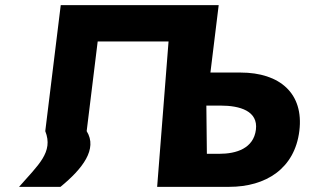

<svg xmlns="http://www.w3.org/2000/svg" viewBox="-20 -723 1202 741"><path d="M776.4 -315.5H830.9C907 -315.5 976.4 -294.3 967.7 -222.9C958.8 -150.6 893 -129.4 826.2 -129.4H778.4ZM314.5 -216.9 357 -562.9H630.5L586.5 -1.9H587H762.3H864.7C1006 -1.9 1117.5 -72.4 1135.3 -217.8C1153.1 -362.3 1060.1 -443 908.3 -443H792.1L824 -703.1H823.5H648.2H647.8H374.2H214.4L154.7 -216.9C187.3 -135.3 126.9 -86 53.6 -1.9H213.4C298.7 -71.6 357.6 -148.1 314.5 -216.9Z"/></svg>

Font: Hussar
Style: BdSuprExtOblOne
Weight: 700
Foundry: Cannot Into Space Fonts
Version: Version 2.00